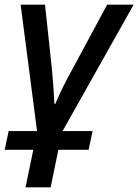

<svg xmlns="http://www.w3.org/2000/svg" viewBox="-39 -559 590 819"><path d="M70 240H177L210 80H339L356 0H228L531 -539H418L271 -266C247 -223 215 -161 197 -116H193C191 -164 186 -229 182 -269L153 -539H49L119 0H-2L-19 80H103Z"/></svg>

Font: Noto Sans Medium
Style: Italic
Weight: 500
Italic angle: -12°
Designer: Monotype Design Team
Foundry: Monotype Imaging Inc.
Version: Version 2.013